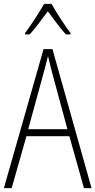

<svg xmlns="http://www.w3.org/2000/svg" viewBox="-20 -968 491 988"><path d="M245 -948H207C183 -905 137 -835 109 -798V-791H133C162 -823 199 -873 226 -910C254 -872 289 -824 319 -791H343V-798C320 -827 270 -903 245 -948ZM412 0H451L250 -715H204L0 0H40L116 -267H337ZM249 -591 327 -303H125L204 -591C212 -623 220 -649 227 -679C234 -649 242 -621 249 -591Z"/></svg>

Font: Noto Sans Condensed ExtraLight
Style: Regular
Weight: 200
Width: 3
Designer: Monotype Design Team
Foundry: Monotype Imaging Inc.
Version: Version 2.013